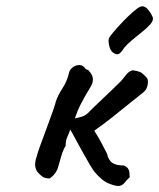

<svg xmlns="http://www.w3.org/2000/svg" viewBox="-20 -611 516 623"><path d="M340 -13Q324 -18 311 -29Q298 -40 287 -53Q282 -59 271.5 -76.5Q261 -94 249 -116Q237 -138 226 -158Q215 -178 208 -191Q203 -176 198 -165.5Q193 -155 193 -138Q184 -123 178.5 -103.5Q173 -84 169 -70Q166 -59 159 -49Q152 -39 141 -32Q126 -32 117.5 -38Q109 -44 100 -55Q93 -68 94 -80.5Q95 -93 99 -103Q101 -112 110.5 -138.5Q120 -165 131.5 -195.5Q143 -226 151.5 -250.5Q160 -275 161 -281Q168 -302 183 -325Q198 -348 204 -375Q207 -386 216.5 -393Q226 -400 238 -400Q250 -400 258 -387Q260 -386 264 -384.5Q268 -383 270 -379Q279 -370 281 -358Q283 -346 276 -333Q263 -311 255 -297Q247 -283 239.5 -268Q232 -253 223 -227Q238 -230 246 -232.5Q254 -235 261 -240.5Q268 -246 279 -258Q284 -263 299.5 -277.5Q315 -292 332.5 -309Q350 -326 363 -338.5Q376 -351 377 -353Q384 -362 391 -370.5Q398 -379 410 -383Q426 -381 434 -377.5Q442 -374 454 -361Q462 -355 459.5 -338Q457 -321 446 -312Q428 -298 401.5 -276.5Q375 -255 345.5 -231.5Q316 -208 286 -187Q299 -166 309.5 -146.5Q320 -127 327 -113Q332 -91 344.5 -82.5Q357 -74 382 -74Q393 -69 396.5 -62.5Q400 -56 400 -49.5Q400 -43 401 -36Q391 -27 384.5 -18.5Q378 -10 368.5 -8Q359 -6 340 -13ZM346 -441Q338 -447 334.5 -462Q331 -477 333 -485Q334 -490 346.5 -505Q359 -520 376.5 -538.5Q394 -557 410.5 -571.5Q427 -586 435 -589Q447 -594 458 -582.5Q469 -571 476 -554Q478 -544 467.5 -532Q457 -520 440.5 -507Q424 -494 408 -480.5Q392 -467 383 -456Q373 -440 365.5 -436Q358 -432 346 -441Z"/></svg>

Font: Caveat Medium
Style: Regular
Weight: 500
Designer: Pablo Impallari
Foundry: Pablo Impallari
Version: Version 2.000